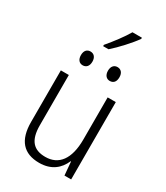

<svg xmlns="http://www.w3.org/2000/svg" viewBox="-230 -1038 990 1144"><g transform="rotate(30 265.0 -466.0)"><path d="M220 -792V-783H257C302 -822 365 -891 395 -934V-942H330C304 -897 260 -839 220 -792ZM357 -623C383 -623 397 -640 397 -671C397 -700 382 -718 357 -718C334 -718 318 -701 318 -671C318 -641 334 -623 357 -623ZM171 -623C196 -623 211 -641 211 -671C211 -700 196 -718 171 -718C147 -718 132 -701 132 -671C132 -641 147 -623 171 -623ZM237 10C320 10 370 -33 395 -92H398L406 0H452V-532H396V-242C396 -108 343 -39 251 -39C170 -39 129 -82 129 -187V-532H74V-177C74 -52 129 10 237 10Z"/></g></svg>

Font: Noto Sans Mono Condensed Light
Style: Regular
Weight: 300
Width: 3
Designer: Monotype Design Team
Foundry: Monotype Imaging Inc.
Version: Version 2.014